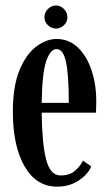

<svg xmlns="http://www.w3.org/2000/svg" viewBox="-20 -672 400 702"><path d="M189 10.5Q112.5 10.5 69.8 -63.8Q27 -138 27 -263Q27 -356.5 51.2 -415.2Q75.5 -474 112.5 -501.8Q149.5 -529.5 187 -529.5Q231.5 -529.5 264 -499Q296.5 -468.5 314.2 -416.5Q332 -364.5 332 -301Q332 -279 331 -260H132.5Q133.5 -148.5 148.5 -89.5Q163.5 -30.5 201.5 -30.5Q235.5 -30.5 255.2 -48.5Q275 -66.5 283 -84.5L313.5 -64Q303 -36 268.8 -12.8Q234.5 10.5 189 10.5ZM187 -492.5Q164.5 -493 149.2 -449.2Q134 -405.5 132.5 -296H231.5Q231.5 -401 221 -447Q210.5 -493 187 -492.5ZM185 -567.5Q168 -567.5 155.2 -579.8Q142.5 -592 142.5 -609Q142.5 -626.5 155.2 -639.2Q168 -652 185 -652Q201 -652 213.8 -639.2Q226.5 -626.5 226.5 -609Q226.5 -592 213.8 -579.8Q201 -567.5 185 -567.5Z"/></svg>

Font: Imbue 10pt SemiBold
Style: Regular
Weight: 600
Designer: Tyler Finck
Foundry: Etcetera Type Company
Version: Version 1.102; ttfautohint (v1.8.3)